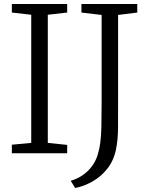

<svg xmlns="http://www.w3.org/2000/svg" viewBox="-20 -763 738 956"><path d="M135.5 -51.5V-689.5L39 -700.5V-743H314.5V-700.5L218 -689.5V-51.5L314.5 -41.5V0H39V-42.5ZM332 137Q361.5 129 388.2 111.5Q415 94 435.2 68.2Q455.5 42.5 466 9Q475 -19.5 479.2 -51.5Q483.5 -83.5 484.8 -131Q486 -178.5 486 -253V-688.5L385.5 -700.5V-743H663.5V-700.5L568 -688.5V-274.5Q568 -192 567.8 -129.8Q567.5 -67.5 558 -21Q546.5 36.5 514.5 76.8Q482.5 117 439.8 141Q397 165 354 173Z"/></svg>

Font: Merriweather 20pt Light
Style: Regular
Weight: 300
Version: Version 2.100